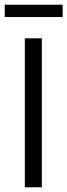

<svg xmlns="http://www.w3.org/2000/svg" viewBox="-25 -792 285 812"><path d="M152 -630V0H80V-630ZM240 -772V-720H-5V-772Z"/></svg>

Font: Mukta Light
Style: Regular
Weight: 300
Designer: Girish Dalvi and Yashodeep Gholap
Foundry: Ek Type
Version: Version 2.538;PS 1.002;hotconv 16.6.51;makeotf.lib2.5.65220;